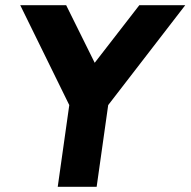

<svg xmlns="http://www.w3.org/2000/svg" viewBox="-20 -720 736 740"><path d="M517 -700H694L397 -315L352.5 0H202.5L247 -315L58 -700H235L345 -478Z"/></svg>

Font: Urbanist Black
Style: Italic
Weight: 900
Italic angle: -8°
Designer: Corey Hu
Foundry: Corey Hu
Version: Version 1.330; ttfautohint (v1.8.4.7-5d5b)